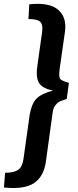

<svg xmlns="http://www.w3.org/2000/svg" viewBox="-47 -790 399 978"><path d="M98 -693 102 -768Q205 -779 249.5 -740Q294 -701 284 -629L257 -440Q252 -400 258 -390Q264 -380 295 -371Q301 -369 304 -368L293 -286Q265 -277 254.5 -271.5Q244 -266 234 -252.5Q224 -239 221 -215L187 31Q177 107 128 141.5Q79 176 -27 165L-21 90Q26 90 47 74Q68 58 73 17L104 -204Q113 -259 137 -285.5Q161 -312 223 -329Q169 -339 151.5 -368Q134 -397 144 -460L167 -623Q173 -663 159 -678Q145 -693 98 -693Z"/></svg>

Font: Exo 2.0 Semi Bold
Style: Italic
Weight: 600
Italic angle: -8°
Designer: Natanael Gama
Version: Version 1.001;PS 001.001;hotconv 1.0.70;makeotf.lib2.5.58329